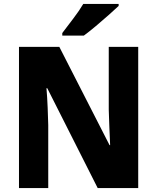

<svg xmlns="http://www.w3.org/2000/svg" viewBox="-20 -951 795 971"><path d="M679 0H474L219 -505H215Q219 -457 221 -408Q223 -359 224 -319V0H76V-714H280L534 -217H537Q535 -263 533 -310Q531 -357 530 -396V-714H679ZM580 -921Q561 -903 529.5 -875Q498 -847 464 -818.5Q430 -790 404 -771H295V-784Q320 -817 350.5 -857Q381 -897 401 -931H580Z"/></svg>

Font: Noto Sans Armenian SemiCondensed ExtraBold
Style: Regular
Weight: 800
Width: 4
Designer: Monotype Design Team
Foundry: Monotype Imaging Inc.
Version: Version 2.008; ttfautohint (v1.8.4.7-5d5b)